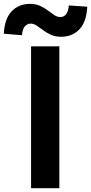

<svg xmlns="http://www.w3.org/2000/svg" viewBox="-71 -983 476 1003"><path d="M91.3 0V-740.8H239V0ZM249.1 -790.9Q217.9 -790.9 195.1 -801.3Q172.3 -811.6 154.4 -825.2Q136.5 -838.8 120.9 -849.2Q105.2 -859.6 89 -859.6Q71.8 -859.6 59.3 -845.8Q46.7 -832.1 43.7 -799.1L-51.1 -806.8Q-46.8 -886.6 -9.3 -924.7Q28.1 -962.8 85.1 -962.8Q115.6 -962.8 138.5 -952.4Q161.3 -942 179.2 -928.3Q197.1 -914.6 212.7 -904.2Q228.2 -893.9 244.4 -893.9Q261.8 -893.9 273.7 -907.7Q285.5 -921.6 288.7 -954.6L384.8 -947.9Q380.4 -867.1 343 -829Q305.6 -790.9 249.1 -790.9Z"/></svg>

Font: Noto Sans HK Thin
Style: Regular
Weight: 100
Designer: Ryoko NISHIZUKA 西塚涼子 (kana, bopomofo & ideographs); Paul D. Hunt (Latin, Greek & Cyrillic); Sandoll Communications 산돌커뮤니
Foundry: Adobe
Version: Version 2.004-H2;hotconv 1.0.118;makeotfexe 2.5.65603